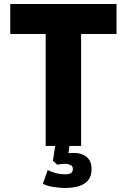

<svg xmlns="http://www.w3.org/2000/svg" viewBox="-20 -725 630 954"><path d="M207 0V-556H31V-705H559V-556H383V0ZM303 209Q279 209 246 204Q213 199 193 188L217 120Q233 128 255.5 134.5Q278 141 305 141Q323 141 332.5 135Q342 129 342 115Q342 100 330 94.5Q318 89 305 89Q298 89 284 90.5Q270 92 264 93L243 74L257 -20H328L316 65L285 44Q293 39 310.5 37Q328 35 350 35Q369 35 388.5 42Q408 49 421.5 66.5Q435 84 435 115Q435 149 419 169.5Q403 190 373 199.5Q343 209 303 209Z"/></svg>

Font: Nunito Sans 7pt Condensed Black
Style: Regular
Weight: 900
Width: 3
Designer: Vernon Adams
Foundry: Vernon Adams
Version: Version 3.101;gftools[0.9.27]